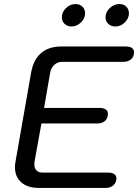

<svg xmlns="http://www.w3.org/2000/svg" viewBox="-20 -930 687 950"><path d="M54 -103Q54 -117 57 -132L134 -571Q145 -634 183 -667Q221 -700 283 -700H602Q643 -700 643 -671Q643 -649 628.5 -636.5Q614 -624 589 -624H287Q265 -624 248.5 -609Q232 -594 228 -569L198 -396H473Q492 -396 503 -388.5Q514 -381 514 -367Q514 -361 513 -358Q510 -339 496 -329Q482 -319 460 -319H185L151 -131Q150 -126 150 -116Q150 -97 160.5 -86.5Q171 -76 191 -76H514Q556 -76 556 -46L555 -38Q551 -20 537 -10Q523 0 501 0H173Q117 0 85.5 -27.5Q54 -55 54 -103ZM286 -844Q286 -870 306.5 -890Q327 -910 354 -910Q375 -910 388 -897Q401 -884 401 -864Q401 -839 380.5 -819Q360 -799 334 -799Q313 -799 299.5 -812Q286 -825 286 -844ZM502 -844Q502 -870 523 -890Q544 -910 571 -910Q592 -910 605 -897Q618 -884 618 -864Q618 -839 597.5 -819Q577 -799 551 -799Q530 -799 516 -812Q502 -825 502 -844Z"/></svg>

Font: Kodchasan Medium
Style: Italic
Weight: 500
Italic angle: -10°
Version: Version 1.000; ttfautohint (v1.6)